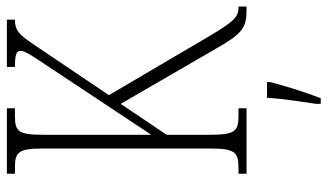

<svg xmlns="http://www.w3.org/2000/svg" viewBox="-222 -532 975 572"><g transform="rotate(-90 266.0 -246.5)"><path d="M34 0H229V-24H207C159 -24 150 -35 150 -112V-238L242 -375L406 -92C451 -13 468 0 521 0H532V-24H528C499 -24 484 -44 445 -109L268 -410L388 -588C443 -669 451 -690 493 -690V-714H352V-690C387 -690 400 -686 400 -674C400 -660 387 -641 347 -581L150 -284V-606C150 -679 159 -690 206 -690H229V-714H34V-690H52C99 -690 109 -679 109 -607V-108C109 -35 98 -24 52 -24H34ZM242 208V221H259C275 181 296 113 307 71V61H260C257 113 249 160 242 208Z"/></g></svg>

Font: Noto Serif Armenian ExtraCondensed ExtraLight
Style: Regular
Weight: 200
Width: 2
Designer: Monotype Design Team
Foundry: Monotype Imaging Inc.
Version: Version 2.008